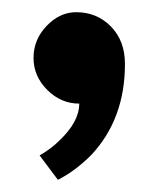

<svg xmlns="http://www.w3.org/2000/svg" viewBox="-20 -160 260 315"><path d="M75 135 45 95Q64 84 77 71Q110 40 110 10Q80 10 57.5 -12.5Q35 -35 35 -65Q35 -95 56.5 -117.5Q78 -140 105 -140Q139 -140 162 -116.5Q185 -93 185 -55Q185 35 130 94Q103 121 75 135Z"/></svg>

Font: Scada
Style: Bold
Weight: 700
Designer: Jovanny Lemonad
Foundry: Jovanny Lemonad
Version: Version 4.100;PS 004.100;hotconv 1.0.88;makeotf.lib2.5.64775